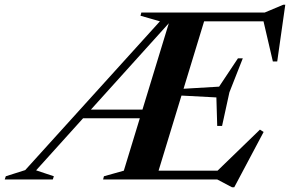

<svg xmlns="http://www.w3.org/2000/svg" viewBox="-111 -758 1225 811"><path d="M41.5 -38.5 116.5 -13.5 112 0H-91L-86.5 -13.5L-4.5 -39.5L564.5 -668L482.5 -691.5L486 -705H762.5L547.5 0H324.5L328 -13.5L412 -37L607 -676L613.5 -672.5ZM869 33 806.5 0H462.5L476 -37H878L796.5 -26L987 -210.5L1002.5 -200.5L878.5 33ZM227 -258.5 239 -295H538L526.5 -258.5ZM806.5 -226 803 -346.5 595 -357.5 603.5 -379.5 814.5 -392 894 -511.5H914.5L858 -368L827 -226ZM1041.5 -498.5 999 -681 1053 -668H664.5L678 -705H1007L1085.5 -738H1094L1060 -498.5Z"/></svg>

Font: Newsreader 60pt SemiBold
Style: Italic
Weight: 600
Italic angle: -17°
Designer: Hugues Gentile
Foundry: Production Type
Version: Version 1.003